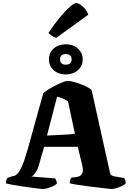

<svg xmlns="http://www.w3.org/2000/svg" viewBox="-20 -1259 872 1279"><path d="M266 0Q261 0 239.5 -2.5Q218 -5 187 -9Q156 -13 123.5 -18Q91 -23 63 -28Q35 -33 20 -37Q20 -51 23 -61Q26 -71 30 -74L49 -81Q59 -85 70.5 -86.5Q82 -88 96 -101.5Q110 -115 126.5 -152Q143 -189 164 -263L268 -637Q276 -646 297 -659.5Q318 -673 344.5 -687Q371 -701 395 -710.5Q419 -720 432 -720Q447 -720 476.5 -712Q506 -704 537.5 -690.5Q569 -677 590 -660L713 -107Q716 -95 724 -90.5Q732 -86 744 -84L807 -73Q811 -66 813.5 -61.5Q816 -57 817 -37Q809 -28 791 -19.5Q773 -11 754 -5.5Q735 0 723 0Q718 0 691.5 -3Q665 -6 627.5 -10.5Q590 -15 551.5 -20Q513 -25 483.5 -30Q454 -35 444 -39Q444 -54 449.5 -64.5Q455 -75 455 -76L487 -79Q496 -80 508.5 -85.5Q521 -91 528.5 -107Q536 -123 528 -157L498 -281H274L236 -149Q232 -135 223 -120Q214 -105 204.5 -94.5Q195 -84 189 -83L347 -71Q349 -68 354 -58Q359 -48 359 -36Q352 -28 334 -19.5Q316 -11 297 -5.5Q278 0 266 0ZM293 -356Q347 -359 384 -360.5Q421 -362 444.5 -364Q468 -366 479 -368L433 -584Q415 -596 397.5 -603.5Q380 -611 360 -614ZM418 -763Q369 -763 337.5 -791.5Q306 -820 306 -863Q306 -907 337.5 -935.5Q369 -964 418 -964Q467 -964 499 -935.5Q531 -907 531 -863Q531 -820 499 -791.5Q467 -763 418 -763ZM418 -828Q437 -828 447 -837Q457 -846 457 -863Q457 -881 447 -890Q437 -899 418 -899Q400 -899 390 -890Q380 -881 380 -863Q380 -846 390 -837Q400 -828 418 -828ZM355 -1007Q339 -1011 324.5 -1021Q310 -1031 303 -1040Q342 -1099 379 -1143.5Q416 -1188 445.5 -1213.5Q475 -1239 489 -1239Q500 -1239 516 -1228Q532 -1217 547 -1199Q562 -1181 568 -1161Z"/></svg>

Font: Texturina Medium 12pt Black
Style: Regular
Weight: 900
Version: Version 1.002